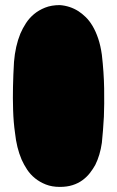

<svg xmlns="http://www.w3.org/2000/svg" viewBox="-20 -725 460 754"><path d="M39 -203Q33 -244 31.5 -292.5Q30 -341 31 -383Q32 -432 35 -482Q40 -544 60 -593Q69 -614 82 -634Q95 -654 113.5 -669.5Q132 -685 157 -695Q182 -705 215 -705Q255 -702 288 -681Q302 -672 316.5 -658Q331 -644 343.5 -623Q356 -602 365.5 -574Q375 -546 380 -510Q388 -440 389 -377.5Q390 -315 388 -267Q385 -212 380 -164Q373 -115 354 -77Q345 -61 333 -45.5Q321 -30 304 -17.5Q287 -5 265 2Q243 9 215 9Q184 9 160 -0.5Q136 -10 117.5 -25Q99 -40 86.5 -59Q74 -78 65 -98Q45 -145 39 -203Z"/></svg>

Font: Sniglet
Style: ExtraBold
Weight: 800
Version: Version 2.000; ttfautohint (v0.95) -l 8 -r 50 -G 200 -x 14 -